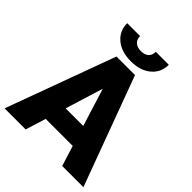

<svg xmlns="http://www.w3.org/2000/svg" viewBox="-248 -1040 1179 1179"><g transform="rotate(45 341.5 -451.0)"><path d="M457.5 -132.8H222.7L181.6 0H-1.5L259.3 -710.9H420.4L683.1 0H499ZM263.7 -265.1H416.5L339.8 -511.7ZM522.5 -902.3Q522.5 -835.4 473.1 -793.9Q423.8 -752.4 341.8 -752.4Q259.8 -752.4 210.4 -793.9Q161.1 -835.4 161.1 -902.3H272.9Q272.9 -873 291.3 -856.7Q309.6 -840.3 341.8 -840.3Q374 -840.3 391.8 -856.2Q409.7 -872.1 409.7 -902.3Z"/></g></svg>

Font: Roboto Black
Style: Regular
Weight: 900
Designer: Google
Version: Version 2.134; 2016